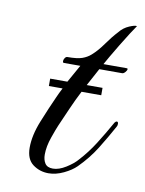

<svg xmlns="http://www.w3.org/2000/svg" viewBox="-60 -487 407 538"><g transform="rotate(10 143.5 -217.5)"><path d="M114 7Q89 7 69.5 -7.5Q50 -22 50 -55Q50 -90 67 -132Q84 -174 99 -207Q101 -212 104.5 -219Q108 -226 112 -234H73V-255H122L150 -305H103Q100 -305 100 -310Q100 -314 103 -318.5Q106 -323 110 -323Q138 -323 152 -328Q166 -333 176 -342Q192 -356 207.5 -378Q223 -400 238 -416Q249 -430 265.5 -437Q282 -444 287 -442Q282 -435 271 -418Q260 -401 248 -381Q236 -361 226 -344Q216 -327 213 -321H279Q282 -321 282 -319Q282 -315 277.5 -310Q273 -305 269 -305H204L177 -255H222V-234H166Q153 -209 141 -181.5Q129 -154 118 -129Q114 -120 104.5 -93Q95 -66 95 -43Q95 -28 101.5 -18Q108 -8 124 -8Q141 -8 161 -20.5Q181 -33 192 -46Q215 -71 234 -101Q253 -131 272 -165Q275 -169 278 -169Q282 -169 282 -163Q282 -158 280 -155Q262 -122 241.5 -89Q221 -56 192 -27Q179 -14 157 -3.5Q135 7 114 7Z"/></g></svg>

Font: MonteCarlo
Style: Regular
Weight: 400
Designer: Robert E. Leuschke
Foundry: Robert E. Leuschke
Version: Version 1.010; ttfautohint (v1.8.3)